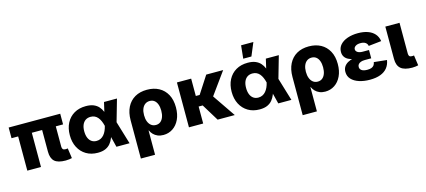

<svg xmlns="http://www.w3.org/2000/svg" viewBox="-68 -1384 4906 2213"><g transform="rotate(-15 2385.5 -277.0)"><path d="M556.2 2Q462.9 2 423.1 -34.7Q383.3 -71.3 383.3 -149.4V-502H546.4V-166Q546.4 -145 555.9 -134.8Q565.4 -124.5 585.9 -124.5Q594.7 -124.5 602.1 -125.2Q609.4 -126 613.8 -127L630.9 -6.8Q619.1 -3.9 599.4 -1Q579.6 2 556.2 2ZM97.2 0V-502H260.3V0ZM18.1 -408.2V-535.6H633.3V-408.2Z M937.5 11.7Q858.4 11.7 799.6 -23.4Q740.7 -58.6 708.3 -121.1Q675.8 -183.6 675.8 -266.6Q675.8 -349.6 708.3 -412.1Q740.7 -474.6 800 -509.3Q859.4 -543.9 939.9 -543.9Q995.1 -543.9 1032 -528.3Q1068.8 -512.7 1092 -486.3Q1115.2 -460 1128.4 -427.7Q1141.6 -395.5 1148.9 -362.8H1193.4L1233.9 -276.9L1317.4 0H1160.6L1093.3 -269Q1085.4 -301.3 1074 -327.1Q1062.5 -353 1046.6 -371.8Q1030.8 -390.6 1009.5 -400.6Q988.3 -410.6 961.4 -410.6Q925.8 -410.6 900.4 -393.6Q875 -376.5 861.6 -344.7Q848.1 -313 848.1 -268.1Q848.1 -223.1 861.1 -190.9Q874 -158.7 898.7 -141.4Q923.3 -124 957.5 -124Q985.4 -124 1007.6 -135Q1029.8 -146 1046.4 -165.5Q1063 -185.1 1074.7 -210.9Q1086.4 -236.8 1093.3 -266.1L1155.8 -535.6H1310.5L1233.4 -266.1L1192.4 -179.7H1146.5Q1138.2 -145.5 1125 -111.8Q1111.8 -78.1 1089.4 -50Q1066.9 -22 1030 -5.1Q993.2 11.7 937.5 11.7Z M1397.5 204.1V-252Q1397.5 -342.8 1430.4 -408.2Q1463.4 -473.6 1524.2 -508.8Q1585 -543.9 1668.9 -543.9Q1750.5 -543.9 1811.3 -511Q1872.1 -478 1906.5 -415Q1940.9 -352.1 1940.9 -262.2Q1940.9 -178.7 1911.9 -117.7Q1882.8 -56.6 1833 -23.7Q1783.2 9.3 1720.7 9.3Q1681.6 9.3 1652.1 -3.4Q1622.6 -16.1 1602.1 -37.4Q1581.5 -58.6 1570.3 -84.5H1566.9V204.1ZM1666.5 -124.5Q1698.7 -124.5 1721.2 -142.3Q1743.7 -160.2 1755.6 -192.4Q1767.6 -224.6 1767.6 -268.6Q1767.6 -311.5 1755.9 -343.5Q1744.1 -375.5 1721.7 -393.1Q1699.2 -410.6 1667 -410.6Q1634.8 -410.6 1611.1 -393.3Q1587.4 -376 1574.7 -344.2Q1562 -312.5 1562 -268.6Q1562 -225.1 1574.7 -192.6Q1587.4 -160.2 1610.8 -142.3Q1634.3 -124.5 1666.5 -124.5Z M2195.8 -535.6V0H2025.9V-535.6ZM2577.6 -535.6 2336.9 -202.6H2161.6L2156.7 -328.6H2241.7L2375.5 -535.6ZM2368.2 0 2239.7 -210 2377 -286.6 2572.8 0Z M2868.7 11.7Q2789.6 11.7 2730.7 -23.4Q2671.9 -58.6 2639.4 -121.1Q2606.9 -183.6 2606.9 -266.6Q2606.9 -349.6 2639.4 -412.1Q2671.9 -474.6 2731.2 -509.3Q2790.5 -543.9 2871.1 -543.9Q2926.3 -543.9 2963.1 -528.3Q3000 -512.7 3023.2 -486.3Q3046.4 -460 3059.6 -427.7Q3072.8 -395.5 3080.1 -362.8H3124.5L3165 -276.9L3248.5 0H3091.8L3024.4 -269Q3016.6 -301.3 3005.1 -327.1Q2993.7 -353 2977.8 -371.8Q2961.9 -390.6 2940.7 -400.6Q2919.4 -410.6 2892.6 -410.6Q2856.9 -410.6 2831.5 -393.6Q2806.2 -376.5 2792.7 -344.7Q2779.3 -313 2779.3 -268.1Q2779.3 -223.1 2792.2 -190.9Q2805.2 -158.7 2829.8 -141.4Q2854.5 -124 2888.7 -124Q2916.5 -124 2938.7 -135Q2960.9 -146 2977.5 -165.5Q2994.1 -185.1 3005.9 -210.9Q3017.6 -236.8 3024.4 -266.1L3086.9 -535.6H3241.7L3164.6 -266.1L3123.5 -179.7H3077.6Q3069.3 -145.5 3056.2 -111.8Q3043 -78.1 3020.5 -50Q2998 -22 2961.2 -5.1Q2924.3 11.7 2868.7 11.7ZM2835 -602.1 2851.1 -757.8H2997.6L2932.6 -602.1Z M3328.6 204.1V-252Q3328.6 -342.8 3361.6 -408.2Q3394.5 -473.6 3455.3 -508.8Q3516.1 -543.9 3600.1 -543.9Q3681.6 -543.9 3742.4 -511Q3803.2 -478 3837.6 -415Q3872.1 -352.1 3872.1 -262.2Q3872.1 -178.7 3843 -117.7Q3814 -56.6 3764.2 -23.7Q3714.4 9.3 3651.9 9.3Q3612.8 9.3 3583.3 -3.4Q3553.7 -16.1 3533.2 -37.4Q3512.7 -58.6 3501.5 -84.5H3498V204.1ZM3597.7 -124.5Q3629.9 -124.5 3652.3 -142.3Q3674.8 -160.2 3686.8 -192.4Q3698.7 -224.6 3698.7 -268.6Q3698.7 -311.5 3687 -343.5Q3675.3 -375.5 3652.8 -393.1Q3630.4 -410.6 3598.1 -410.6Q3565.9 -410.6 3542.2 -393.3Q3518.6 -376 3505.9 -344.2Q3493.2 -312.5 3493.2 -268.6Q3493.2 -225.1 3505.9 -192.6Q3518.6 -160.2 3542 -142.3Q3565.4 -124.5 3597.7 -124.5Z M4184.6 10.3Q4113.3 10.3 4056.2 -8.3Q3999 -26.9 3965.8 -62.5Q3932.6 -98.1 3932.6 -149.9Q3932.6 -184.6 3948.5 -210.2Q3964.4 -235.8 3994.4 -252.9Q4024.4 -270 4065.9 -278.6Q4107.4 -287.1 4158.2 -287.1H4261.2V-224.6H4185.1Q4156.2 -224.6 4136.5 -217.3Q4116.7 -210 4106.2 -196.8Q4095.7 -183.6 4095.7 -165Q4095.7 -139.6 4117.9 -124Q4140.1 -108.4 4185.5 -108.4Q4214.8 -108.4 4234.1 -115.7Q4253.4 -123 4264.2 -137.7Q4274.9 -152.3 4278.3 -174.8L4431.6 -158.7Q4423.3 -105 4393.1 -67.1Q4362.8 -29.3 4310.8 -9.5Q4258.8 10.3 4184.6 10.3ZM4160.6 -260.7Q4109.9 -260.7 4069.6 -267.8Q4029.3 -274.9 4001 -289.8Q3972.7 -304.7 3957.8 -328.4Q3942.9 -352.1 3942.9 -384.8Q3942.9 -435.1 3974.9 -470.7Q4006.8 -506.3 4062.3 -525.4Q4117.7 -544.4 4186.5 -544.4Q4252.4 -544.4 4302.7 -526.9Q4353 -509.3 4384.3 -474.1Q4415.5 -439 4423.3 -386.7L4270.5 -370.1Q4266.1 -396.5 4244.6 -411.1Q4223.1 -425.8 4186.5 -425.8Q4148.4 -425.8 4126.5 -410.9Q4104.5 -396 4104.5 -373.5Q4104.5 -351.6 4126.2 -337.6Q4147.9 -323.7 4185.1 -323.7H4261.2V-260.7Z M4691.9 2Q4598.6 2 4555.7 -34.4Q4512.7 -70.8 4512.7 -149.4V-535.6H4682.1V-168Q4682.1 -146.5 4691.4 -136.7Q4700.7 -127 4721.2 -127Q4730 -127 4735.8 -127.4Q4741.7 -127.9 4746.1 -128.9L4763.2 -6.8Q4751.5 -3.9 4733.2 -1Q4714.8 2 4691.9 2Z"/></g></svg>

Font: Inter 20pt ExtraBold
Style: Regular
Weight: 800
Version: Version 4.001;git-66647c0bb